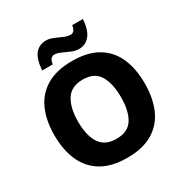

<svg xmlns="http://www.w3.org/2000/svg" viewBox="-209 -1092 1212 1265"><g transform="rotate(-30 397.0 -459.5)"><path d="M740 -358Q740 -247 704 -164.5Q668 -82 592 -36Q516 10 397 10Q278 10 202 -36Q126 -82 89.5 -165Q53 -248 53 -359Q53 -470 89.5 -552Q126 -634 202.5 -679.5Q279 -725 398 -725Q516 -725 592 -679.5Q668 -634 704 -551.5Q740 -469 740 -358ZM233 -358Q233 -253 271.5 -193.5Q310 -134 397 -134Q485 -134 522 -193.5Q559 -253 559 -358Q559 -463 522 -523.5Q485 -584 398 -584Q310 -584 271.5 -523.5Q233 -463 233 -358ZM197 -769Q203 -854 234 -891Q265 -928 317 -928Q343 -928 371 -916Q399 -904 427 -891.5Q455 -879 479 -879Q491 -879 501.5 -888.5Q512 -898 518 -929H599Q593 -846 561 -808Q529 -770 481 -770Q452 -770 423 -782.5Q394 -795 367 -807.5Q340 -820 316 -820Q304 -820 293.5 -810.5Q283 -801 277 -769Z"/></g></svg>

Font: Noto Sans Khmer UI ExtraBold
Style: Regular
Weight: 800
Designer: Danh Hong and the Monotype Design Team
Foundry: Monotype Imaging Inc.
Version: Version 2.002; ttfautohint (v1.8.4.7-5d5b)